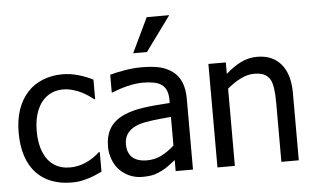

<svg xmlns="http://www.w3.org/2000/svg" viewBox="-55 -905 1654 1008"><g transform="rotate(-5 772.0 -401.5)"><path d="M99.6 -57.6Q65.4 -93.3 47.1 -147.2Q28.8 -201.2 28.8 -272Q28.8 -405.8 99.6 -483.9Q131.8 -519.5 179.9 -538.8Q228 -558.1 283.2 -558.1Q325.2 -558.1 366.5 -546.4Q407.7 -534.7 444.3 -516.1V-413.1H439Q413.1 -435.1 376.5 -454.1Q356.4 -464.4 330.6 -471.4Q304.7 -478.5 281.7 -478.5Q233.9 -478.5 198.5 -454.1Q163.1 -429.7 143.6 -383.3Q124 -336.9 124 -272Q124 -208 142.8 -161.9Q161.6 -115.7 197 -91.6Q232.4 -67.4 281.7 -67.4Q325.2 -67.4 365.7 -85.2Q406.2 -103 439 -133.8H444.3V-30.8Q428.7 -23.4 408 -14.6Q387.2 -5.9 373 -2Q346.7 5.9 328.6 9Q310.5 12.2 283.2 12.2Q226.6 12.2 179.7 -5.4Q132.8 -22.9 99.6 -57.6Z M870.1 -818.4 736.8 -635.7H664.1L751.5 -818.4ZM832.5 -58.1Q819.3 -48.3 802.7 -35.2Q765.6 -5.9 719.2 8.3Q695.8 15.1 655.3 15.1Q621.6 15.1 591.6 2.7Q561.5 -9.8 538.1 -33.2Q515.6 -55.7 502.7 -88.9Q489.7 -122.1 489.7 -158.2Q489.7 -215.8 513.9 -255.4Q538.1 -294.9 589.4 -317.9Q631.3 -336.9 689.2 -345.5Q747.1 -354 832.5 -358.9V-376.5Q832.5 -436.5 795.4 -459Q766.6 -477.5 700.2 -477.5Q667.5 -477.5 624.5 -467.8Q581.5 -458 539.6 -440.4H534.2V-533.7Q565.9 -543 612.3 -550.8Q658.7 -558.6 700.7 -558.6Q758.3 -558.6 796.6 -549.6Q835 -540.5 864.7 -518.1Q894.5 -495.6 909.2 -460Q923.8 -424.3 923.8 -373V0H832.5ZM832.5 -285.6 822.8 -284.7Q772.5 -280.3 733.2 -275.4Q693.8 -270.5 668.9 -263.2Q584.5 -236.8 584.5 -164.1Q584.5 -117.2 610.8 -93.3Q637.2 -69.3 688 -69.3Q728.5 -69.3 763.2 -86.4Q797.9 -103.5 832.5 -134.3Z M1481.4 0H1389.6V-310.5Q1389.6 -399.4 1372.1 -432.6Q1360.4 -453.6 1340.3 -463.4Q1320.3 -473.1 1286.1 -473.1Q1253.4 -473.1 1217.3 -455.6Q1181.2 -438 1144.5 -407.2V0H1052.7V-545.4H1144.5V-484.9Q1187 -522.9 1227.1 -541.7Q1267.1 -560.5 1310.1 -560.5Q1391.6 -560.5 1436.5 -507.1Q1481.4 -453.6 1481.4 -354Z"/></g></svg>

Font: SG Kara Bold
Style: Regular
Weight: 400
Designer: Damoon Khanjanzadeh
Version: Version 1.000